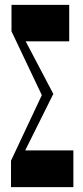

<svg xmlns="http://www.w3.org/2000/svg" viewBox="-20 -765 340 785"><path d="M25 -108V0H280V-150H83L198 -381L85 -596H263V-745H27V-637L151 -376Z"/></svg>

Font: 寒蝉无机体 CompactMedium
Style: Regular
Weight: 500
Width: 3
Designer: ChillTanhei {Warren2060}; 
Source Han Sans {Ryoko NISHIZUKA 西塚涼子 (kana, bopomofo & ideographs); Paul D. Hunt (Latin, Gre
Foundry: ChillType&Adobe
Version: Version 1.000;Glyphs 3.1.1 (3135)